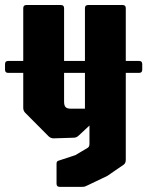

<svg xmlns="http://www.w3.org/2000/svg" viewBox="-39 -570 586 764"><path d="M198.5 173.5Q186 173.5 186 161V81Q186 71.5 193.5 69.5L260.5 47.5L309.5 18.5Q317 14 317 3V-70.5L274 -30.5Q265.5 -22 254 -22L174.5 -19.5Q163 -19.5 154.5 -27.5L61.5 -121Q53.5 -129 53.5 -141V-537.5Q53.5 -550 66 -550H203.5Q216 -550 216 -537.5V-165.5Q216 -150 222 -143.8Q228 -137.5 243 -137.5H299V-537.5Q299 -550 311.5 -550H449Q461.5 -550 461.5 -537.5V65Q461.5 79.5 453.5 85L388 130L309.5 167.5Q302.5 171 298.8 172.2Q295 173.5 287 173.5ZM-6.5 -280Q-19 -280 -19 -292.5V-315Q-19 -327.5 -6.5 -327.5H514.5Q527 -327.5 527 -315V-292.5Q527 -280 514.5 -280Z"/></svg>

Font: Jaro 24pt
Style: Regular
Weight: 400
Designer: Agyei Archer, Celine Hurka, Mirko Velimirović
Version: Version 1.000